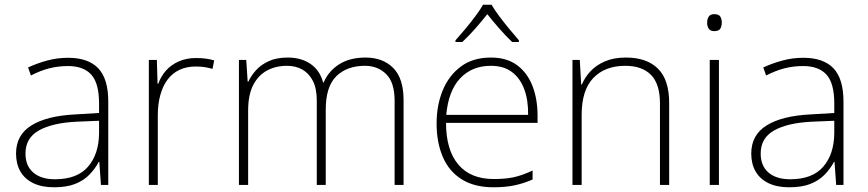

<svg xmlns="http://www.w3.org/2000/svg" viewBox="-20 -784 3678 814"><path d="M269 -539Q354 -539 396.5 -494.5Q439 -450 439 -353V0H408L401 -98H399Q383 -68 358.5 -43Q334 -18 298 -4Q262 10 209 10Q157 10 121 -7.5Q85 -25 66.5 -57Q48 -89 48 -133Q48 -212 113.5 -252.5Q179 -293 300 -299L400 -305V-345Q400 -431 367 -467.5Q334 -504 268 -504Q227 -504 189.5 -494.5Q152 -485 111 -464L99 -498Q138 -516 180.5 -527.5Q223 -539 269 -539ZM304 -268Q202 -263 145 -231Q88 -199 88 -133Q88 -81 121 -52.5Q154 -24 213 -24Q307 -24 353 -77Q399 -130 400 -219V-272Z M811 -538Q833 -538 852 -535.5Q871 -533 888 -528L881 -492Q863 -497 847 -499.5Q831 -502 809 -502Q770 -502 740 -487.5Q710 -473 690 -446Q670 -419 659.5 -380.5Q649 -342 649 -295V0H611V-530H645L648 -429H651Q662 -460 683.5 -484.5Q705 -509 737.5 -523.5Q770 -538 811 -538Z M1530 -540Q1603 -540 1647 -496Q1691 -452 1691 -359V0H1653V-357Q1653 -434 1617.5 -469.5Q1582 -505 1527 -505Q1451 -505 1406 -461Q1361 -417 1361 -319V0H1323V-357Q1323 -409 1306.5 -441Q1290 -473 1262 -489Q1234 -505 1197 -505Q1149 -505 1112 -485Q1075 -465 1053.5 -423.5Q1032 -382 1032 -315V0H993V-530H1024L1030 -438H1033Q1045 -464 1066 -487Q1087 -510 1120 -525Q1153 -540 1200 -540Q1257 -540 1296.5 -513Q1336 -486 1350 -434H1352Q1373 -483 1418 -511.5Q1463 -540 1530 -540Z M2061 -540Q2129 -540 2172.5 -507.5Q2216 -475 2237.5 -419.5Q2259 -364 2259 -294V-263H1871Q1871 -148 1923 -86.5Q1975 -25 2073 -25Q2122 -25 2157.5 -32.5Q2193 -40 2238 -61V-23Q2199 -6 2160.5 2Q2122 10 2072 10Q1991 10 1937 -24Q1883 -58 1857 -119.5Q1831 -181 1831 -260Q1831 -338 1857 -401Q1883 -464 1934 -502Q1985 -540 2061 -540ZM2061 -505Q1981 -505 1931 -452Q1881 -399 1872 -297H2219Q2220 -359 2202.5 -406Q2185 -453 2150 -479Q2115 -505 2061 -505ZM2064 -764Q2076 -743 2096.5 -715.5Q2117 -688 2139.5 -661Q2162 -634 2180 -613V-606H2151Q2124 -632 2096 -664Q2068 -696 2046 -724Q2024 -696 1996 -664Q1968 -632 1940 -606H1911V-613Q1930 -634 1952.5 -661Q1975 -688 1995.5 -715.5Q2016 -743 2028 -764Z M2634 -540Q2722 -540 2769.5 -493Q2817 -446 2817 -347V0H2778V-345Q2778 -428 2740 -466.5Q2702 -505 2631 -505Q2545 -505 2495.5 -453.5Q2446 -402 2446 -297V0H2407V-530H2438L2444 -426H2447Q2460 -457 2484 -482.5Q2508 -508 2545 -524Q2582 -540 2634 -540Z M3028 -530V0H2989V-530ZM3008 -724Q3027 -724 3033.5 -714Q3040 -704 3040 -688Q3040 -672 3033.5 -662Q3027 -652 3008 -652Q2992 -652 2985 -662Q2978 -672 2978 -688Q2978 -704 2985 -714Q2992 -724 3008 -724Z M3386 -539Q3471 -539 3513.5 -494.5Q3556 -450 3556 -353V0H3525L3518 -98H3516Q3500 -68 3475.5 -43Q3451 -18 3415 -4Q3379 10 3326 10Q3274 10 3238 -7.5Q3202 -25 3183.5 -57Q3165 -89 3165 -133Q3165 -212 3230.5 -252.5Q3296 -293 3417 -299L3517 -305V-345Q3517 -431 3484 -467.5Q3451 -504 3385 -504Q3344 -504 3306.5 -494.5Q3269 -485 3228 -464L3216 -498Q3255 -516 3297.5 -527.5Q3340 -539 3386 -539ZM3421 -268Q3319 -263 3262 -231Q3205 -199 3205 -133Q3205 -81 3238 -52.5Q3271 -24 3330 -24Q3424 -24 3470 -77Q3516 -130 3517 -219V-272Z"/></svg>

Font: Noto Sans Hebrew ExtraLight
Style: Regular
Weight: 250
Designer: Monotype Design Team
Foundry: Monotype Imaging Inc.
Version: Version 2.003